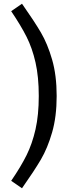

<svg xmlns="http://www.w3.org/2000/svg" viewBox="-20 -865 364 1030"><path d="M284 -350Q284 -239 259.5 -154.5Q235 -70 199.5 -9.5Q164 51 98 145L40 105Q92 29 122.5 -32.5Q153 -94 170.5 -171Q188 -248 188 -350Q188 -453 170.5 -530Q153 -607 122.5 -667.5Q92 -728 40 -805L98 -845Q164 -751 199.5 -690.5Q235 -630 259.5 -545.5Q284 -461 284 -350Z"/></svg>

Font: Fira Sans
Style: Regular
Weight: 400
Designer: bBox Type GmbH & Carrois Corporate GbR & Edenspiekermann AG
Foundry: bBox Type GmbH & Carrois Corporate GbR & Edenspiekermann AG
Version: Version 4.301